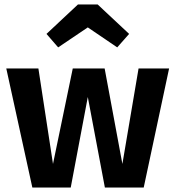

<svg xmlns="http://www.w3.org/2000/svg" viewBox="-20 -835 781 855"><path d="M620 0H447L371 -403L295 0H124L8 -530H151L216 -105L304 -530H446L525 -105L597 -530H733ZM187 -684 327 -815H415L555 -684L502 -624L371 -713L239 -624Z"/></svg>

Font: FiraSans
Style: Regular
Weight: 600
Designer: Carrois Corporate & Edenspiekermann AG
Foundry: Carrois Corporate GbR & Edenspiekermann AG
Version: Version 3.106;PS 003.106;hotconv 1.0.70;makeotf.lib2.5.58329